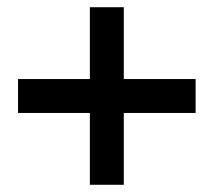

<svg xmlns="http://www.w3.org/2000/svg" viewBox="-20 -567 592 532"><path d="M522 -348V-254H323V-55H229V-254H30V-348H229V-547H323V-348Z"/></svg>

Font: Mukta ExtraBold
Style: Regular
Weight: 800
Designer: Girish Dalvi and Yashodeep Gholap
Foundry: Ek Type
Version: Version 2.538;PS 1.002;hotconv 16.6.51;makeotf.lib2.5.65220;